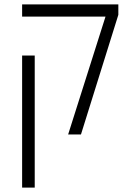

<svg xmlns="http://www.w3.org/2000/svg" viewBox="-20 -608 589 868"><path d="M288 0 457 -533H80V-588H515V-541L346 0ZM80 240V-357H137V240Z"/></svg>

Font: Noto Sans Hebrew SemiCondensed Light
Style: Regular
Weight: 300
Width: 4
Designer: Monotype Design Team
Foundry: Monotype Imaging Inc.
Version: Version 2.003